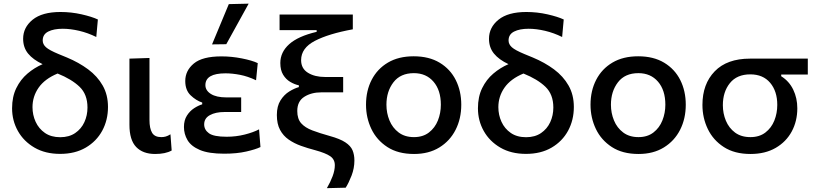

<svg xmlns="http://www.w3.org/2000/svg" viewBox="-20 -810 4361 1025"><path d="M301 11.5Q221.5 11.5 164 -22Q106.5 -55.5 75.5 -110.8Q44.5 -166 44.5 -232Q44.5 -293.5 67 -339.5Q89.5 -385.5 126.5 -417Q163.5 -448.5 207.5 -467.5Q156.5 -491.5 130 -524Q103.5 -556.5 103.5 -603Q103.5 -663.5 154.2 -704.8Q205 -746 303 -746Q360.5 -746 415.5 -733.5Q470.5 -721 502.5 -706L494 -612.5Q449.5 -634.5 402.8 -645.5Q356 -656.5 315 -656.5Q267 -656.5 237.5 -641.5Q208 -626.5 208 -594Q208 -573.5 225.5 -557.8Q243 -542 292.5 -521.5L337.5 -503Q401 -476.5 450.5 -439.8Q500 -403 528.2 -353.5Q556.5 -304 556.5 -239Q556.5 -169 525.8 -112.2Q495 -55.5 437.8 -22Q380.5 11.5 301 11.5ZM153.5 -238Q153.5 -196.5 170.2 -159.8Q187 -123 220 -100.2Q253 -77.5 301.5 -77.5Q349 -77.5 381.5 -99.8Q414 -122 430.5 -158Q447 -194 447 -236Q447 -306 405 -346.5Q363 -387 287.5 -417.5Q219 -389 186.2 -342Q153.5 -295 153.5 -238Z M808 12Q743 12 707 -25.2Q671 -62.5 671 -144V-497L778 -500.5V-169Q778 -125 791.8 -101.5Q805.5 -78 841 -78Q853.5 -78 865 -81.2Q876.5 -84.5 890 -93L896.5 -6.5Q863.5 12 808 12Z M1177 10.5Q1093.5 10.5 1046.8 -9.5Q1000 -29.5 981 -62Q962 -94.5 962 -132Q962 -168 977.8 -192.8Q993.5 -217.5 1016.2 -232.2Q1039 -247 1059.5 -253V-262.5Q1026.5 -273.5 997.8 -301Q969 -328.5 969 -377.5Q969 -433 1014.8 -471Q1060.5 -509 1162.5 -509Q1216.5 -509 1271 -498.2Q1325.5 -487.5 1356 -473L1347 -381.5Q1303 -402.5 1261.5 -410.5Q1220 -418.5 1184 -418.5Q1076.5 -418.5 1076.5 -355.5Q1076.5 -327 1105.8 -308.5Q1135 -290 1189 -290H1267.5V-212H1178Q1130.5 -212 1100.2 -195.2Q1070 -178.5 1070 -146Q1070 -117 1095.5 -98.5Q1121 -80 1190 -80Q1240.5 -80 1286.8 -91.8Q1333 -103.5 1363 -119.5L1370.5 -25Q1345 -12.5 1294.5 -1Q1244 10.5 1177 10.5ZM1112 -573Q1156.5 -679.5 1201.5 -788L1307.5 -790.5Q1277 -735 1247.2 -681.2Q1217.5 -627.5 1188 -574Z M1725 194.5Q1744 162 1755.8 130.5Q1767.5 99 1767.5 72Q1767.5 41 1743 24Q1718.5 7 1661.5 -8.5Q1623 -18.5 1586.8 -31.5Q1550.5 -44.5 1521.2 -64.8Q1492 -85 1475 -116.8Q1458 -148.5 1458 -196Q1458 -243.5 1477.5 -274.2Q1497 -305 1524.5 -321.8Q1552 -338.5 1575.5 -345V-354.5Q1552 -359.5 1529.2 -373Q1506.5 -386.5 1491.5 -411Q1476.5 -435.5 1476.5 -473.5Q1476.5 -531.5 1523.8 -574Q1571 -616.5 1670.5 -640V-649H1472.5V-732.5H1863.5V-653.5Q1734.5 -630 1661 -591.8Q1587.5 -553.5 1587.5 -489Q1587.5 -444 1624 -421.5Q1660.5 -399 1715.5 -399H1812V-317H1695Q1642 -317 1604.5 -293.2Q1567 -269.5 1567 -217.5Q1567 -175.5 1587.8 -152Q1608.5 -128.5 1647.5 -113.8Q1686.5 -99 1740.5 -84Q1795 -69 1823.5 -50.2Q1852 -31.5 1862 -7.8Q1872 16 1872 47Q1872 88 1856.8 127.5Q1841.5 167 1825.5 192Z M2190.5 12Q2105 12 2048 -25Q1991 -62 1962.5 -121.8Q1934 -181.5 1934 -251Q1934 -325.5 1964.2 -384Q1994.5 -442.5 2051.2 -476Q2108 -509.5 2188.5 -509.5Q2270.5 -509.5 2327.2 -475.2Q2384 -441 2413.2 -382.5Q2442.5 -324 2442.5 -251Q2442.5 -176.5 2412.2 -117Q2382 -57.5 2325.5 -22.8Q2269 12 2190.5 12ZM2190 -78Q2238 -78 2270 -102.8Q2302 -127.5 2317.8 -167Q2333.5 -206.5 2333.5 -251Q2333.5 -328.5 2294.2 -374Q2255 -419.5 2189.5 -419.5Q2118 -419.5 2080.5 -370.8Q2043 -322 2043 -251Q2043 -206.5 2059.2 -167Q2075.5 -127.5 2108.2 -102.8Q2141 -78 2190 -78Z M2788 11.5Q2708.5 11.5 2651 -22Q2593.5 -55.5 2562.5 -110.8Q2531.5 -166 2531.5 -232Q2531.5 -293.5 2554 -339.5Q2576.5 -385.5 2613.5 -417Q2650.5 -448.5 2694.5 -467.5Q2643.5 -491.5 2617 -524Q2590.5 -556.5 2590.5 -603Q2590.5 -663.5 2641.2 -704.8Q2692 -746 2790 -746Q2847.5 -746 2902.5 -733.5Q2957.5 -721 2989.5 -706L2981 -612.5Q2936.5 -634.5 2889.8 -645.5Q2843 -656.5 2802 -656.5Q2754 -656.5 2724.5 -641.5Q2695 -626.5 2695 -594Q2695 -573.5 2712.5 -557.8Q2730 -542 2779.5 -521.5L2824.5 -503Q2888 -476.5 2937.5 -439.8Q2987 -403 3015.2 -353.5Q3043.5 -304 3043.5 -239Q3043.5 -169 3012.8 -112.2Q2982 -55.5 2924.8 -22Q2867.5 11.5 2788 11.5ZM2640.5 -238Q2640.5 -196.5 2657.2 -159.8Q2674 -123 2707 -100.2Q2740 -77.5 2788.5 -77.5Q2836 -77.5 2868.5 -99.8Q2901 -122 2917.5 -158Q2934 -194 2934 -236Q2934 -306 2892 -346.5Q2850 -387 2774.5 -417.5Q2706 -389 2673.2 -342Q2640.5 -295 2640.5 -238Z M3389 12Q3303.5 12 3246.5 -25Q3189.5 -62 3161 -121.8Q3132.5 -181.5 3132.5 -251Q3132.5 -325.5 3162.8 -384Q3193 -442.5 3249.8 -476Q3306.5 -509.5 3387 -509.5Q3469 -509.5 3525.8 -475.2Q3582.5 -441 3611.8 -382.5Q3641 -324 3641 -251Q3641 -176.5 3610.8 -117Q3580.5 -57.5 3524 -22.8Q3467.5 12 3389 12ZM3388.5 -78Q3436.5 -78 3468.5 -102.8Q3500.5 -127.5 3516.2 -167Q3532 -206.5 3532 -251Q3532 -328.5 3492.8 -374Q3453.5 -419.5 3388 -419.5Q3316.5 -419.5 3279 -370.8Q3241.5 -322 3241.5 -251Q3241.5 -206.5 3257.8 -167Q3274 -127.5 3306.8 -102.8Q3339.5 -78 3388.5 -78Z M3986.5 12Q3901.5 12 3844.5 -24.8Q3787.5 -61.5 3758.8 -121Q3730 -180.5 3730 -250Q3730 -361.5 3795.5 -429.2Q3861 -497 3984 -497H4292.5V-412H4150.5V-403Q4193 -376.5 4214.8 -331.2Q4236.5 -286 4236.5 -232Q4236.5 -163.5 4206.8 -108.2Q4177 -53 4121 -20.5Q4065 12 3986.5 12ZM3986 -78Q4034 -78 4066 -102.5Q4098 -127 4113.8 -166.2Q4129.5 -205.5 4129.5 -250Q4129.5 -323 4091.5 -368Q4053.5 -413 3985.5 -413Q3914 -413 3876.5 -366.2Q3839 -319.5 3839 -248.5Q3839 -204.5 3855.2 -165.5Q3871.5 -126.5 3904.2 -102.2Q3937 -78 3986 -78Z"/></svg>

Font: Commissioner Medium
Style: Regular
Weight: 500
Designer: Kostas Bartsokas
Foundry: Kostas Bartsokas
Version: Version 1.000; ttfautohint (v1.8.3)